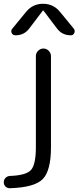

<svg xmlns="http://www.w3.org/2000/svg" viewBox="-38 -777 416 1017"><path d="M14 220Q0 220 -9 211Q-18 202 -18 188Q-18 175 -9 165.5Q0 156 14 155Q101 152 126.5 123Q152 94 152 3V-480Q152 -496 164 -508Q176 -520 192 -520Q208 -520 220 -508Q232 -496 232 -480V3Q232 127 188.5 171.5Q145 216 14 220ZM280 -714 353 -625Q361 -614 355.5 -602Q350 -590 337 -590Q291 -590 264 -626L192 -721Q192 -722 190 -722L189 -721L117 -626Q90 -590 44 -590Q30 -590 24 -602Q18 -614 27 -625L100 -714Q135 -757 190 -757Q245 -757 280 -714Z"/></svg>

Font: Rounded Mplus 1c
Style: Regular
Weight: 400
Version: Version 1.059.20150529